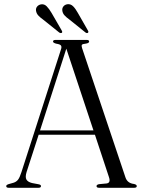

<svg xmlns="http://www.w3.org/2000/svg" viewBox="-20 -889 678 909"><path d="M174 -8Q174 0 162.5 0H21Q9.5 0 9.5 -8Q9.5 -13.5 20 -17L44.5 -24Q57 -28 65 -37.8Q73 -47.5 81.5 -74L268.5 -654.5Q273 -667 268.8 -673.2Q264.5 -679.5 247 -682Q231 -686 231 -692.5Q231 -700 243.5 -700H390.5Q402 -700 402 -692.5Q402 -685 386.5 -682.5Q370.5 -681 367.8 -676.8Q365 -672.5 368.5 -661.5L574 -49Q583 -21.5 614.5 -18Q627.5 -15 627.5 -8Q627.5 0 615.5 0H449Q437 0 437 -8Q437 -14.5 448.5 -17L485 -20.5Q505 -23.5 496 -50L429.5 -251H163L106 -75Q98.5 -51 105 -39.2Q111.5 -27.5 131.5 -22.5L163 -16.5Q174 -14.5 174 -8ZM169.5 -271.5H422.5L294 -658.5ZM348.5 -828 396 -745Q400.5 -737.5 396.5 -734Q392 -730.5 385 -735L308.5 -796.5Q295 -806 285.8 -816Q276.5 -826 275 -839Q273.5 -850.5 280.5 -859Q287.5 -867.5 300 -869Q315 -870.5 326.2 -859.2Q337.5 -848 348.5 -828ZM224 -828 272 -745Q276.5 -737.5 273 -734Q268 -730.5 260.5 -735L184.5 -796Q171 -805.5 161.8 -815.2Q152.5 -825 150.5 -838.5Q149 -850 156 -858.2Q163 -866.5 175 -868.5Q190 -870.5 201.2 -859Q212.5 -847.5 224 -828Z"/></svg>

Font: Fraunces 72pt S000 Light
Style: Regular
Weight: 300
Version: Version 1.000; ttfautohint (v1.8.3)